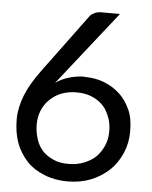

<svg xmlns="http://www.w3.org/2000/svg" viewBox="-52 -760 641 811"><g transform="rotate(5 268.5 -354.0)"><path d="M298 -438Q344 -438 380 -424Q417 -410 447 -383Q475 -358 494 -316Q510 -281 510 -226Q510 -176 492 -134Q473 -90 442 -60Q408 -28 364 -10Q319 8 264 8Q210 8 166 -10Q119 -29 92 -58Q60 -92 44 -135Q28 -179 28 -236Q28 -283 49 -337Q69 -388 116 -451L297 -696Q302 -703 316 -710Q328 -716 345 -716H424L176 -402Q201 -420 232 -429Q265 -439 299 -439ZM124 -158Q133 -130 153 -108Q169 -91 200 -77Q225 -66 263 -66Q298 -66 328 -78Q360 -91 378 -109Q397 -128 410 -157Q422 -184 422 -218Q422 -254 410 -282Q397 -314 379 -330Q358 -350 331 -360Q305 -370 270 -370Q234 -370 204 -358Q177 -347 155 -325Q135 -305 124 -277Q114 -251 114 -220Q114 -190 124 -158Z"/></g></svg>

Font: Aleo
Style: Regular
Weight: 400
Designer: Alessio Laiso
Version: Version 1.1